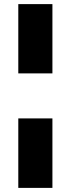

<svg xmlns="http://www.w3.org/2000/svg" viewBox="-20 -732 345 934"><path d="M69 -712H235V-375H69ZM69 -156H235V182H69Z"/></svg>

Font: Muli Black
Style: Regular
Weight: 900
Designer: Vernon Adams
Foundry: Vernon Adams
Version: Version 2.001